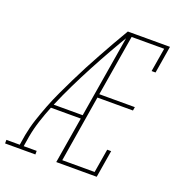

<svg xmlns="http://www.w3.org/2000/svg" viewBox="-166 -847 898 959"><g transform="rotate(20 283.0 -367.5)"><path d="M-34 0V-19H37L46 -74Q54 -117 68 -159.5Q82 -202 98.5 -244.5Q115 -287 134.5 -328.5Q154 -370 174 -411Q194 -452 215.5 -493Q237 -534 259.5 -574.5Q282 -615 304.5 -655Q327 -695 351 -735H360L359 -730L369 -725Q335 -669 303 -612.5Q271 -556 240.5 -498.5Q210 -441 181.5 -382.5Q153 -324 128 -265H282L279 -246H120Q103 -204 89 -161Q75 -118 67 -74L58 -19H127V0ZM238 0 360 -735H575L551 -590H530L551 -716H378L324 -392H513L510 -373H321L263 -19H435L456 -145H477L453 0Z"/></g></svg>

Font: Iosevka Curly Slab ThEx
Style: Italic
Weight: 100
Width: 7
Italic angle: -9°
Monospace: yes
Designer: Belleve Invis
Foundry: Belleve Invis
Version: Version 11.1.0; ttfautohint (v1.8.3)